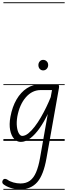

<svg xmlns="http://www.w3.org/2000/svg" viewBox="-35 -1246 592 1698"><path d="M144 428.5Q99 428.5 59.8 416Q20.5 403.5 -6 382.5Q-14.5 375.5 -15 364.2Q-15.5 353 -6.5 342.5Q-1 335.5 9.2 335.8Q19.5 336 30.5 343Q51 358.5 83 367.5Q115 376.5 146.5 376.5Q196 376.5 229.2 352.2Q262.5 328 284 278Q305.5 228 319 151L387.5 -238Q355 -169 315.8 -113Q276.5 -57 234 -24Q191.5 9 149 9Q114.5 9 89.5 -18.5Q64.5 -46 54.8 -95.8Q45 -145.5 57 -212Q73.5 -301.5 111.2 -366Q149 -430.5 202.8 -465.5Q256.5 -500.5 320.5 -500.5H460.5Q479.5 -500.5 484.5 -493Q489.5 -485.5 486.5 -468.5L376 154Q350 301.5 294.5 365Q239 428.5 144 428.5ZM161.5 -44Q187 -44 215 -66.2Q243 -88.5 271.5 -125.5Q300 -162.5 326.2 -207.8Q352.5 -253 375 -299.8Q397.5 -346.5 413.5 -387L425 -449.5H325Q249.5 -449.5 193.8 -385.8Q138 -322 118 -214.5Q110 -165.5 114.5 -126.8Q119 -88 132 -66Q145 -44 161.5 -44ZM144 428.5Q99 428.5 59.8 416Q20.5 403.5 -6 382.5Q-14.5 375.5 -15 364.2Q-15.5 353 -6.5 342.5Q-1 335.5 9.2 335.8Q19.5 336 30.5 343Q51 358.5 83 367.5Q115 376.5 146.5 376.5Q196 376.5 229.2 352.2Q262.5 328 284 278Q305.5 228 319 151L387.5 -238Q355 -169 315.8 -113Q276.5 -57 234 -24Q191.5 9 149 9Q114.5 9 89.5 -18.5Q64.5 -46 54.8 -95.8Q45 -145.5 57 -212Q73.5 -301.5 111.2 -366Q149 -430.5 202.8 -465.5Q256.5 -500.5 320.5 -500.5H460.5Q479.5 -500.5 484.5 -493Q489.5 -485.5 486.5 -468.5L376 154Q350 301.5 294.5 365Q239 428.5 144 428.5ZM161.5 -44Q187 -44 215 -66.2Q243 -88.5 271.5 -125.5Q300 -162.5 326.2 -207.8Q352.5 -253 375 -299.8Q397.5 -346.5 413.5 -387L425 -449.5H325Q249.5 -449.5 193.8 -385.8Q138 -322 118 -214.5Q110 -165.5 114.5 -126.8Q119 -88 132 -66Q145 -44 161.5 -44ZM346.5 -623.5Q328 -623.5 316.2 -637Q304.5 -650.5 304.5 -670.5Q304.5 -688.5 316 -702.5Q327.5 -716.5 346.5 -716.5Q365 -716.5 378 -703.8Q391 -691 391 -670.5Q391 -651 378.2 -637.2Q365.5 -623.5 346.5 -623.5ZM-5 424.5H537V432.5H-5ZM-5 -16H537V0H-5ZM-5 -501.5H537V-493.5H-5ZM-5 -1226H537V-1218H-5Z"/></svg>

Font: Edu AU VIC WA NT Guides
Style: Regular
Weight: 400
Designer: Tina and Corey Anderson, Eben Sorkin, Mirko Velimirovic
Foundry: Google for Education
Version: Version 1.001